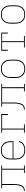

<svg xmlns="http://www.w3.org/2000/svg" viewBox="1812 -2380 576 4240"><g transform="rotate(-90 2100.0 -260.0)"><path d="M0 0V-19Q21 -19 41 -24Q61 -29 77.5 -41.5Q94 -54 103.5 -73Q113 -92 119 -111.5Q125 -131 128.5 -151.5Q132 -172 133.5 -192.5Q135 -213 135 -233.5Q135 -254 135 -275V-501H65V-520H564V-501H494V-19H564V0H403V-19H473V-501H156V-276Q156 -253 155.5 -230.5Q155 -208 153 -185Q151 -162 147.5 -139.5Q144 -117 136.5 -95.5Q129 -74 117 -54.5Q105 -35 86.5 -22.5Q68 -10 45.5 -5Q23 0 0 0Z M901 8Q873 8 845 2.5Q817 -3 792.5 -17Q768 -31 749 -52.5Q730 -74 718.5 -100Q707 -126 702.5 -154Q698 -182 698 -210V-310Q698 -338 702.5 -366Q707 -394 718 -420Q729 -446 748 -467.5Q767 -489 791.5 -503Q816 -517 844 -522.5Q872 -528 900 -528Q928 -528 956 -522.5Q984 -517 1008.5 -503Q1033 -489 1052 -467.5Q1071 -446 1082 -420Q1093 -394 1097.5 -366Q1102 -338 1102 -310V-251H719V-210Q719 -184 722.5 -158.5Q726 -133 736.5 -110Q747 -87 764 -67Q781 -47 803 -34Q825 -21 850.5 -16Q876 -11 901 -11Q921 -11 941 -13Q961 -15 980 -20.5Q999 -26 1016.5 -35.5Q1034 -45 1048 -59Q1062 -73 1070 -91.5Q1078 -110 1079 -130H1100Q1099 -108 1090 -86.5Q1081 -65 1066 -48.5Q1051 -32 1031 -21Q1011 -10 989.5 -3.5Q968 3 946 5.5Q924 8 901 8ZM719 -269H1081V-310Q1081 -336 1077.5 -361Q1074 -386 1064 -409.5Q1054 -433 1037 -453Q1020 -473 998 -486Q976 -499 951 -504Q926 -509 900 -509Q874 -509 849 -504Q824 -499 802 -486Q780 -473 763 -453Q746 -433 736 -409.5Q726 -386 722.5 -361Q719 -336 719 -310Z M1289 0V-19H1359V-501H1289V-520H1702V-375H1681V-501H1380V-19H1475V0Z M1800 0V-19Q1821 -19 1841 -24Q1861 -29 1877.5 -41.5Q1894 -54 1903.5 -73Q1913 -92 1919 -111.5Q1925 -131 1928.5 -151.5Q1932 -172 1933.5 -192.5Q1935 -213 1935 -233.5Q1935 -254 1935 -275V-501H1865V-520H2364V-501H2294V-19H2364V0H2203V-19H2273V-501H1956V-276Q1956 -253 1955.5 -230.5Q1955 -208 1953 -185Q1951 -162 1947.5 -139.5Q1944 -117 1936.5 -95.5Q1929 -74 1917 -54.5Q1905 -35 1886.5 -22.5Q1868 -10 1845.5 -5Q1823 0 1800 0Z M2700 8Q2672 8 2644 2.5Q2616 -3 2591.5 -17Q2567 -31 2548 -52.5Q2529 -74 2518 -100Q2507 -126 2502.5 -154Q2498 -182 2498 -210V-310Q2498 -338 2502.5 -366Q2507 -394 2518 -420Q2529 -446 2548 -467.5Q2567 -489 2591.5 -503Q2616 -517 2644 -522.5Q2672 -528 2700 -528Q2728 -528 2756 -522.5Q2784 -517 2808.5 -503Q2833 -489 2852 -467.5Q2871 -446 2882 -420Q2893 -394 2897.5 -366Q2902 -338 2902 -310V-210Q2902 -182 2897.5 -154Q2893 -126 2882 -100Q2871 -74 2852 -52.5Q2833 -31 2808.5 -17Q2784 -3 2756 2.5Q2728 8 2700 8ZM2700 -11Q2726 -11 2751 -16Q2776 -21 2798 -34Q2820 -47 2837 -67Q2854 -87 2864 -110.5Q2874 -134 2877.5 -159Q2881 -184 2881 -210V-310Q2881 -336 2877.5 -361Q2874 -386 2864 -409.5Q2854 -433 2837 -453Q2820 -473 2798 -486Q2776 -499 2751 -504Q2726 -509 2700 -509Q2674 -509 2649 -504Q2624 -499 2602 -486Q2580 -473 2563 -453Q2546 -433 2536 -409.5Q2526 -386 2522.5 -361Q2519 -336 2519 -310V-210Q2519 -184 2522.5 -159Q2526 -134 2536 -110.5Q2546 -87 2563 -67Q2580 -47 2602 -34Q2624 -21 2649 -16Q2674 -11 2700 -11Z M3175 0V-19H3290V-501H3121V-375H3100V-520H3500V-375H3479V-501H3310V-19H3425V0Z M3900 8Q3872 8 3844 2.5Q3816 -3 3791.5 -17Q3767 -31 3748 -52.5Q3729 -74 3718 -100Q3707 -126 3702.5 -154Q3698 -182 3698 -210V-310Q3698 -338 3702.5 -366Q3707 -394 3718 -420Q3729 -446 3748 -467.5Q3767 -489 3791.5 -503Q3816 -517 3844 -522.5Q3872 -528 3900 -528Q3928 -528 3956 -522.5Q3984 -517 4008.5 -503Q4033 -489 4052 -467.5Q4071 -446 4082 -420Q4093 -394 4097.5 -366Q4102 -338 4102 -310V-210Q4102 -182 4097.5 -154Q4093 -126 4082 -100Q4071 -74 4052 -52.5Q4033 -31 4008.5 -17Q3984 -3 3956 2.5Q3928 8 3900 8ZM3900 -11Q3926 -11 3951 -16Q3976 -21 3998 -34Q4020 -47 4037 -67Q4054 -87 4064 -110.5Q4074 -134 4077.5 -159Q4081 -184 4081 -210V-310Q4081 -336 4077.5 -361Q4074 -386 4064 -409.5Q4054 -433 4037 -453Q4020 -473 3998 -486Q3976 -499 3951 -504Q3926 -509 3900 -509Q3874 -509 3849 -504Q3824 -499 3802 -486Q3780 -473 3763 -453Q3746 -433 3736 -409.5Q3726 -386 3722.5 -361Q3719 -336 3719 -310V-210Q3719 -184 3722.5 -159Q3726 -134 3736 -110.5Q3746 -87 3763 -67Q3780 -47 3802 -34Q3824 -21 3849 -16Q3874 -11 3900 -11Z"/></g></svg>

Font: Iosevka HT Thin Extended
Style: Regular
Weight: 100
Width: 7
Monospace: yes
Designer: Belleve Invis
Foundry: Belleve Invis
Version: Version 32.3.0; ttfautohint (v1.8.4)